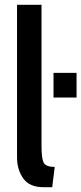

<svg xmlns="http://www.w3.org/2000/svg" viewBox="-20 -770 339 800"><path d="M161 10Q103 10 77 -26.5Q51 -63 51 -113.5V-750H153V-161Q153 -107.5 162.8 -91Q172.5 -74.5 208 -74.5L197.5 10ZM203 -363.5V-466.5H299V-363.5Z"/></svg>

Font: Cabin Condensed Medium
Style: Regular
Weight: 500
Width: 3
Designer: Pablo Impallari
Foundry: Pablo Impallari. http://www.impallari.com Igino Marini. http://www.ikern.com
Version: Version 3.001; ttfautohint (v1.8.3)